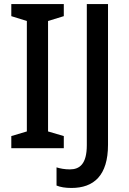

<svg xmlns="http://www.w3.org/2000/svg" viewBox="-20 -734 638 951"><path d="M296 0V-60L218 -83V-630L296 -654V-714H36V-654L113 -630V-83L36 -60V0ZM334 197C445 197 515 135 515 -17V-714H410V-15C410 79 374 105 326 105C301 105 279 101 260 95V185C279 193 304 197 334 197Z"/></svg>

Font: Noto Sans Myanmar SemiCondensed Medium
Style: Regular
Weight: 500
Width: 4
Designer: Monotype Design Team
Foundry: Monotype Imaging Inc.
Version: Version 2.107